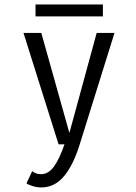

<svg xmlns="http://www.w3.org/2000/svg" viewBox="-20 -648 610 862"><path d="M139.5 -628H442V-574.5H139.5ZM165.5 -500 291.5 -51 414 -500H494L338 0Q309 93.5 267 143.5Q225 193.5 165 193.5Q145.5 193.5 125.2 187Q105 180.5 99 175L124.5 120.5Q141.5 134 164 134Q197 134 221.5 100.8Q246 67.5 269.5 0H243L85.5 -500Z"/></svg>

Font: League Mono Narrow Light
Style: Regular
Weight: 300
Width: 3
Designer: Tyler Finck
Foundry: The League of Moveable Type / Tyler Finck
Version: Version 2.210